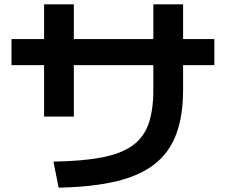

<svg xmlns="http://www.w3.org/2000/svg" viewBox="-20 -814 1040 884"><path d="M226 -70Q359 -72 448 -89Q537 -106 589.5 -143.5Q642 -181 664 -244Q686 -307 686 -400V-794H823V-400Q823 -281 791.5 -196.5Q760 -112 692 -58.5Q624 -5 514.5 21Q405 47 250 50ZM183 -277V-794H320V-277ZM33 -514V-634H967V-514Z"/></svg>

Font: M PLUS 1 Thin
Style: Bold
Weight: 700
Version: Version 1.001